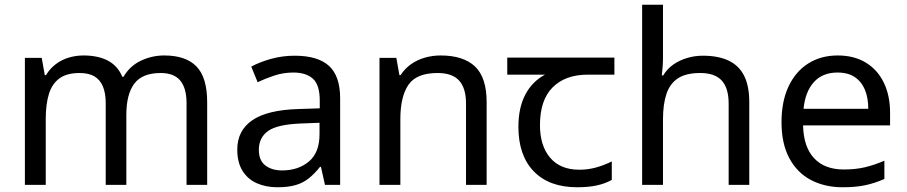

<svg xmlns="http://www.w3.org/2000/svg" viewBox="-20 -780 3826 810"><path d="M673 -546Q764 -546 809 -499.5Q854 -453 854 -349V0H767V-345Q767 -408 740.5 -440Q714 -472 658 -472Q580 -472 546.5 -427Q513 -382 513 -296V0H426V-345Q426 -387 414 -415.5Q402 -444 378 -458Q354 -472 316 -472Q262 -472 231 -449.5Q200 -427 186.5 -384Q173 -341 173 -278V0H85V-536H156L169 -463H174Q191 -491 215.5 -509.5Q240 -528 270 -537Q300 -546 332 -546Q394 -546 435.5 -524Q477 -502 496 -456H501Q528 -502 574.5 -524Q621 -546 673 -546Z M1223 -545Q1321 -545 1368 -502Q1415 -459 1415 -365V0H1351L1334 -76H1330Q1307 -47 1282.5 -27.5Q1258 -8 1226.5 1Q1195 10 1150 10Q1102 10 1063.5 -7Q1025 -24 1003 -59.5Q981 -95 981 -149Q981 -229 1044 -272.5Q1107 -316 1238 -320L1329 -323V-355Q1329 -422 1300 -448Q1271 -474 1218 -474Q1176 -474 1138 -461.5Q1100 -449 1067 -433L1040 -499Q1075 -518 1123 -531.5Q1171 -545 1223 -545ZM1249 -259Q1149 -255 1110.5 -227Q1072 -199 1072 -148Q1072 -103 1099.5 -82Q1127 -61 1170 -61Q1238 -61 1283 -98.5Q1328 -136 1328 -214V-262Z M1839 -546Q1935 -546 1984 -499.5Q2033 -453 2033 -349V0H1946V-343Q1946 -408 1917 -440Q1888 -472 1826 -472Q1737 -472 1703 -422Q1669 -372 1669 -278V0H1581V-536H1652L1665 -463H1670Q1688 -491 1714.5 -509.5Q1741 -528 1773 -537Q1805 -546 1839 -546Z M2415 10Q2297 10 2232 -57Q2167 -124 2167 -245Q2167 -325 2196 -380.5Q2225 -436 2279 -465H2120V-537H2572V-465H2459Q2365 -465 2311.5 -411.5Q2258 -358 2258 -252Q2258 -165 2301 -114.5Q2344 -64 2424 -64Q2461 -64 2495 -73.5Q2529 -83 2561 -99V-21Q2532 -5 2497 2.5Q2462 10 2415 10Z M2777 -537Q2777 -518 2775.5 -498Q2774 -478 2772 -462H2778Q2795 -490 2821 -508Q2847 -526 2879 -535.5Q2911 -545 2945 -545Q3010 -545 3053.5 -524.5Q3097 -504 3119 -461Q3141 -418 3141 -349V0H3054V-343Q3054 -408 3025 -440Q2996 -472 2934 -472Q2874 -472 2840 -449.5Q2806 -427 2791.5 -383.5Q2777 -340 2777 -277V0H2689V-760H2777Z M3514 -546Q3583 -546 3632.5 -516Q3682 -486 3708.5 -431.5Q3735 -377 3735 -304V-251H3368Q3370 -160 3414.5 -112.5Q3459 -65 3539 -65Q3590 -65 3629.5 -74.5Q3669 -84 3711 -102V-25Q3670 -7 3630 1.5Q3590 10 3535 10Q3459 10 3400.5 -21Q3342 -52 3309.5 -113.5Q3277 -175 3277 -264Q3277 -352 3306.5 -415Q3336 -478 3389.5 -512Q3443 -546 3514 -546ZM3513 -474Q3450 -474 3413.5 -433.5Q3377 -393 3370 -321H3643Q3643 -367 3629 -401Q3615 -435 3586.5 -454.5Q3558 -474 3513 -474Z"/></svg>

Font: usinhala85
Style: Book
Weight: 400
Designer: Jelle Bosma - Monotype Design Team
Foundry: Monotype Imaging Inc.
Version: Version 2.003